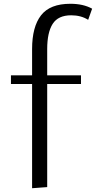

<svg xmlns="http://www.w3.org/2000/svg" viewBox="-20 -764 518 1017"><path d="M409 -319H230V227L150 233V-319H38V-365H150V-504Q150 -622 197.5 -683Q245 -744 353 -744Q421 -744 468 -718L447 -659Q409 -683 357 -683Q288 -683 259 -637.5Q230 -592 230 -504V-365H409Z"/></svg>

Font: Fauna One
Style: Regular
Weight: 400
Version: Version 1.001